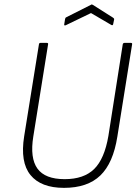

<svg xmlns="http://www.w3.org/2000/svg" viewBox="-20 -852 638 882"><path d="M274 11Q168 11 120 -48Q72 -107 91 -226L159 -649Q160 -655 166 -655H195Q202 -655 201 -649L133 -225Q117 -126 152 -77.5Q187 -29 277 -29Q365 -29 412.5 -75.5Q460 -122 478 -228L544 -649Q546 -655 552 -655H581Q588 -655 587 -649L519 -224Q500 -103 441 -46Q382 11 274 11ZM282 -736Q279 -735 276.5 -735.5Q274 -736 275 -740L279 -765Q280 -771 285 -773L398 -830Q401 -833 406 -830L499 -771Q502 -769 503.5 -767Q505 -765 504 -761L500 -742Q499 -734 492 -737L398 -792Z"/></svg>

Font: Sofia Sans Semi Condensed ExtraLight
Style: Italic
Weight: 250
Italic angle: -9°
Version: Version 4.100